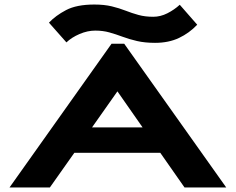

<svg xmlns="http://www.w3.org/2000/svg" viewBox="-20 -827 1040 847"><path d="M794 0 687 -153H308L200 0H22L472 -634H528L978 0ZM498 -424 386 -265H609ZM773 -806 850 -718Q815 -681 769.5 -659.5Q724 -638 664 -638Q619 -638 584.5 -646Q550 -654 520.5 -665Q491 -676 462.5 -684Q434 -692 400 -692Q366 -692 331 -677Q296 -662 273 -640L196 -727Q225 -758 271.5 -782.5Q318 -807 396 -807Q440 -807 473 -799Q506 -791 534 -780Q562 -769 591 -761Q620 -753 656 -753Q688 -753 718.5 -768.5Q749 -784 773 -806Z"/></svg>

Font: Inconsolata UltraExpanded Black
Style: Regular
Weight: 900
Width: 9
Monospace: yes
Designer: Raph Levien, Cyreal, Brenton Simpson
Foundry: Raph Levien, Cyreal, Google
Version: Version 3.001; ttfautohint (v1.8.2.53-6de2)